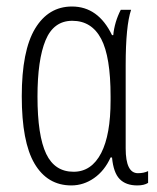

<svg xmlns="http://www.w3.org/2000/svg" viewBox="-20 -560 483 590"><path d="M206.1 -32.2Q261.2 -32.2 291 -89.8Q319.8 -146 319.8 -251V-264.2Q319.8 -385.7 291 -440.4Q261.7 -496.1 202.1 -496.1Q145 -496.1 120.1 -436.5Q95.2 -376.5 95.2 -263.2Q95.2 -143.1 122.1 -86.9Q148.4 -32.2 206.1 -32.2ZM366.2 -104Q366.2 -27.8 403.8 -27.8Q421.9 -27.8 435.1 -34.2V2Q422.9 9.8 401.9 9.8Q366.7 9.8 347.7 -9.8Q328.6 -29.3 324.2 -76.2H319.8Q301.3 -35.2 269 -12.7Q236.8 9.8 199.2 9.8Q125.5 9.8 85.9 -57.6Q46.9 -124 46.9 -264.2Q46.9 -404.3 87.9 -472.2Q128.9 -540 201.2 -540Q281.7 -540 324.2 -452.1H328.1Q329.6 -470.7 335.9 -492.2Q341.8 -511.7 351.1 -529.8H382.8Q366.2 -480.5 366.2 -359.9Z"/></svg>

Font: Germano
Style: Regular
Weight: 300
Width: 3
Foundry: Ascender Corporation
Version: Version 1.10; ttfautohint (v1.5)